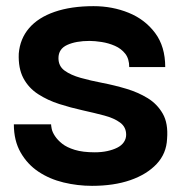

<svg xmlns="http://www.w3.org/2000/svg" viewBox="-20 -593 609 624"><path d="M279 11Q232 11 186.5 0Q141 -11 105 -35Q69 -59 47 -97.5Q25 -136 25 -189H146Q146 -185 148 -174.5Q150 -164 158.5 -151Q167 -138 182 -126Q197 -114 223 -106Q249 -98 288 -98Q310 -98 328.5 -102Q347 -106 361 -113Q375 -120 382.5 -131Q390 -142 390 -155Q390 -180 370.5 -194.5Q351 -209 319 -217.5Q287 -226 248.5 -234.5Q210 -243 172.5 -255Q135 -267 104 -287Q73 -307 56 -339Q39 -371 41 -419Q45 -467 74.5 -501.5Q104 -536 157.5 -554.5Q211 -573 284 -573Q345 -573 398 -551.5Q451 -530 484 -486Q517 -442 517 -375H400Q400 -402 387 -418.5Q374 -435 353.5 -444Q333 -453 310.5 -456.5Q288 -460 271 -460Q227 -460 198.5 -447Q170 -434 170 -404Q170 -378 190 -363.5Q210 -349 242 -340Q274 -331 313 -323.5Q352 -316 390.5 -304.5Q429 -293 460 -274Q491 -255 509 -223.5Q527 -192 523 -142Q521 -94 489 -60Q457 -26 403.5 -7.5Q350 11 279 11Z"/></svg>

Font: Darker Grotesque ExtraBold
Style: Regular
Weight: 800
Designer: Gabriel Lam
Foundry: TypeRant
Version: Version 1.000;gftools[0.9.28]